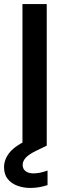

<svg xmlns="http://www.w3.org/2000/svg" viewBox="-54 -720 308 949"><path d="M57 0V-700H177V0ZM96 209Q62 209 32 198Q2 187 -16 164.5Q-34 142 -34 106Q-34 67 -5 32Q24 -3 101 -37L149 -57L177 0L123 26Q87 44 72.5 60.5Q58 77 58 95Q58 115 72.5 126Q87 137 111 137Q143 137 181 123V195Q163 201 141 205Q119 209 96 209Z"/></svg>

Font: Host Grotesk SemiBold
Style: Regular
Weight: 600
Designer: Doukan Karapınar
Foundry: Element Type
Version: Version 1.003